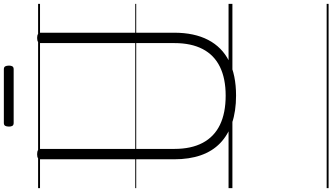

<svg xmlns="http://www.w3.org/2000/svg" viewBox="-385 -843 1728 998"><g transform="rotate(-90 479.0 -344.0)"><path d="M481 19Q400 19 338 -2Q276 -23 234 -63.5Q192 -104 171 -164Q150 -224 150 -303V-996Q150 -1006 156 -1010.5Q162 -1015 176 -1015Q191 -1015 197.5 -1010.5Q204 -1006 204 -996V-301Q204 -214 235.5 -154.5Q267 -95 328.5 -65Q390 -35 481 -35Q570 -35 631 -65Q692 -95 723 -154.5Q754 -214 754 -301V-996Q754 -1006 760.5 -1010.5Q767 -1015 781 -1015Q808 -1015 808 -996V-303Q808 -198 770.5 -126Q733 -54 660.5 -17.5Q588 19 481 19ZM339 -1137Q328 -1137 324 -1143.5Q320 -1150 320 -1161Q320 -1174 324 -1181Q328 -1188 339 -1188H618Q629 -1188 633 -1181Q637 -1174 637 -1161Q637 -1150 633 -1143.5Q629 -1137 618 -1137ZM0 490H958V500H0ZM0 -20H958V0H0ZM0 -505H958V-500H0ZM0 -1010H958V-1000H0Z"/></g></svg>

Font: Playwrite ES Guides
Style: Regular
Weight: 400
Designer: Veronika Burian, José Scaglione
Foundry: TypeTogether
Version: Version 1.003